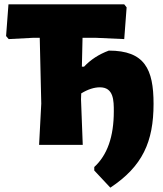

<svg xmlns="http://www.w3.org/2000/svg" viewBox="-20 -667 752 884"><path d="M20 -487 133 -493H163L170 -190L160 0H361L353 -210L354 -237C385 -256 414 -265 440 -265C504 -265 504 -203 504 -154C504 -38 474 47 414 102V118L488 197C636 99 687 -14 687 -189C687 -349 646 -434 481 -434C435 -417 397 -392 367 -360H357L360 -493H420L552 -487L563 -633L552 -647H19L8 -501Z"/></svg>

Font: Luna Sans Black
Style: Regular
Weight: 900
Designer: Juan Pablo del Peral
Foundry: Huerta Tipografica
Version: Version 2.001; ttfautohint (v1.5)